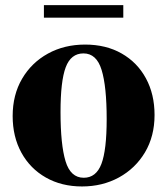

<svg xmlns="http://www.w3.org/2000/svg" viewBox="-20 -694 634 728"><path d="M291 13Q213.5 13 154 -20.8Q94.5 -54.5 61.2 -115Q28 -175.5 28 -254Q28 -334.5 63.8 -395.5Q99.5 -456.5 161.8 -490.8Q224 -525 302.5 -525Q382 -525 441.2 -491.2Q500.5 -457.5 533.2 -397.2Q566 -337 566 -258Q566 -177.5 529.8 -116.5Q493.5 -55.5 431 -21.2Q368.5 13 291 13ZM297.5 -20Q344.5 -20 364.5 -72.5Q384.5 -125 384.5 -242.5Q384.5 -366.5 365.2 -429Q346 -491.5 296.5 -491.5Q249 -491.5 229.2 -439Q209.5 -386.5 209.5 -269.5Q209.5 -145.5 228.5 -82.8Q247.5 -20 297.5 -20ZM146.5 -627V-674.5H447.5V-627Z"/></svg>

Font: Newsreader 72pt
Style: Bold
Weight: 700
Designer: Hugues Gentile
Foundry: Production Type
Version: Version 1.003; ttfautohint (v1.8.3)